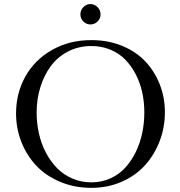

<svg xmlns="http://www.w3.org/2000/svg" viewBox="-20 -906 878 934"><path d="M58.1 -354Q58.1 -452.1 103 -533.2Q147.9 -614.3 232.4 -662.6Q316.9 -710.9 424.8 -710.9Q505.9 -710.9 573.7 -683.1Q641.6 -655.3 686.8 -607.4Q731.9 -559.6 757.1 -495.6Q782.2 -431.6 782.2 -359.9Q782.2 -286.6 756.8 -220Q731.4 -153.3 686 -102.8Q640.6 -52.2 572.8 -22.2Q504.9 7.8 424.8 7.8Q342.8 7.8 273.2 -21.2Q203.6 -50.3 157 -99.6Q110.4 -148.9 84.2 -214.8Q58.1 -280.8 58.1 -354ZM158.2 -358.9Q158.2 -307.1 169.2 -257.6Q180.2 -208 202.6 -164.8Q225.1 -121.6 256.6 -89.1Q288.1 -56.6 331.3 -37.8Q374.5 -19 424.8 -19Q474.1 -19 516.6 -38.1Q559.1 -57.1 589.1 -90.1Q619.1 -123 640.4 -166.5Q661.6 -210 671.9 -259Q682.1 -308.1 682.1 -359.9Q682.1 -409.7 671.9 -456.5Q661.6 -503.4 640.4 -544.4Q619.1 -585.4 589.1 -616.2Q559.1 -647 516.6 -664.6Q474.1 -682.1 424.8 -682.1Q361.8 -682.1 310.5 -655.3Q259.3 -628.4 226.3 -583.3Q193.4 -538.1 175.8 -480.5Q158.2 -422.9 158.2 -358.9ZM371.1 -835.9Q371.1 -856.4 385.5 -871.3Q399.9 -886.2 419.9 -886.2Q439.9 -886.2 454.6 -871.1Q469.2 -856 469.2 -835.9Q469.2 -815.9 454.6 -801.5Q439.9 -787.1 419.9 -787.1Q399.9 -787.1 385.5 -801.5Q371.1 -815.9 371.1 -835.9Z"/></svg>

Font: Dehuti
Style: Bold
Weight: 700
Version: Version 1.2